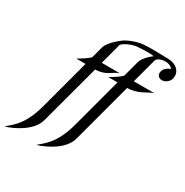

<svg xmlns="http://www.w3.org/2000/svg" viewBox="-328 -810 1157 1198"><g transform="rotate(30 250.5 -210.5)"><path d="M363.3 -647.5C317.8 -643.6 259 -619.1 236.4 -602.1C178.2 -558.1 153.7 -519.5 149.9 -505.4L126.6 -418.5C105.3 -398.9 78.1 -381.3 44.6 -361.8H111.4L14.5 0C-28.8 161.6 -99.9 197.3 -132.4 229.5C-70.8 210.9 41.2 157.2 64.5 70.3L180.8 -361.8C255 -361.8 283.3 -403.8 324.9 -418.5H195.5L235.5 -567.9C240.2 -585.4 305.9 -617.2 346.2 -616.7C364.3 -616.7 425.7 -623.5 454.9 -615.7C401.9 -574.7 391.1 -545.4 387.4 -531.7L357.1 -418.5C335.7 -398.9 309.1 -381.3 275 -361.8H341.9L245 0C201.7 161.6 130.1 197.3 98 229.5C160.1 210.9 272.2 157.2 295.5 70.3L411.3 -361.8C485.5 -361.8 532.4 -403.8 573.9 -418.5H426.4L473.7 -594.7C478.4 -612.3 507.5 -624.5 536.3 -624.5C558.3 -624.5 579.8 -617.2 588.7 -599.6C567.5 -595.2 546.7 -577.6 541 -556.2C534.3 -531.2 549.6 -511.7 574 -511.7C598.4 -511.7 623.6 -531.2 630.3 -556.2C632.4 -564 633.3 -580.1 631.1 -586.4C625.4 -623.5 585.4 -647.5 540.5 -647.5C491.7 -649.4 409.2 -651.4 363.3 -647.5Z"/></g></svg>

Font: Pierce
Style: Oblique
Weight: 400
Italic angle: -15°
Version: Version 0.2.0